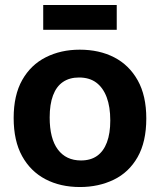

<svg xmlns="http://www.w3.org/2000/svg" viewBox="-20 -739 644 773"><path d="M302 14Q223 14 163 -17.5Q103 -49 69 -110.5Q35 -172 35 -264Q35 -356 69.5 -417Q104 -478 164.5 -508.5Q225 -539 301 -539Q380 -539 440 -508Q500 -477 534.5 -415.5Q569 -354 569 -262Q569 -168 534 -106.5Q499 -45 438 -15.5Q377 14 302 14ZM306 -93Q345 -93 371 -111.5Q397 -130 410.5 -166Q424 -202 424 -254Q424 -309 409.5 -347.5Q395 -386 367.5 -406.5Q340 -427 298 -427Q260 -427 233.5 -409Q207 -391 193.5 -355Q180 -319 180 -266Q180 -181 213 -137Q246 -93 306 -93ZM154 -619V-719H450V-619Z"/></svg>

Font: Bricolage Grotesque 24pt
Style: Bold
Weight: 700
Designer: Mathieu Triay
Foundry: Atelier Triay
Version: Version 1.001;gftools[0.9.33.dev8+g029e19f]